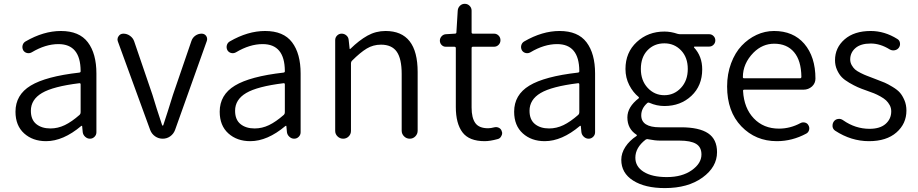

<svg xmlns="http://www.w3.org/2000/svg" viewBox="-20 -713 4717 987"><path d="M216.8 12.7Q148.4 12.7 104 -27.3Q59.6 -67.4 59.6 -138.7Q59.6 -225.6 137.7 -272.9Q215.8 -320.3 387.7 -339.8Q395.5 -340.8 394.5 -348.6Q393.6 -486.3 280.3 -486.3Q213.9 -486.3 143.6 -444.3Q131.8 -437.5 119.1 -440.4Q106.4 -443.4 99.6 -454.1Q92.8 -466.8 96.2 -480Q99.6 -493.2 111.3 -500Q204.1 -553.7 293 -553.7Q387.7 -553.7 431.6 -495.6Q475.6 -437.5 475.6 -335V-33.2Q475.6 -19.5 465.8 -9.8Q456.1 0 442.4 0Q428.7 0 418 -9.8Q407.2 -19.5 405.3 -33.2L402.3 -64.5Q402.3 -66.4 400.9 -66.4Q399.4 -66.4 397.5 -65.4Q304.7 12.7 216.8 12.7ZM239.3 -52.7Q277.3 -52.7 313 -69.8Q348.6 -86.9 389.6 -123Q394.5 -127.9 394.5 -135.7V-278.3Q394.5 -285.2 389.6 -285.2Q388.7 -285.2 387.7 -285.2Q252.9 -268.6 195.8 -234.9Q138.7 -201.2 138.7 -143.6Q138.7 -97.7 166.5 -75.2Q194.3 -52.7 239.3 -52.7Z M752 -44.9 585.9 -500Q584 -505.9 584 -510.7Q584 -519.5 589.8 -527.3Q598.6 -540 614.3 -540Q632.8 -540 648.4 -528.8Q664.1 -517.6 669.9 -500L763.7 -225.6Q782.2 -163.1 813.5 -69.3Q814.5 -67.4 816.4 -67.4Q818.4 -67.4 819.3 -69.3Q825.2 -86.9 842.8 -141.6Q860.4 -196.3 869.1 -225.6L963.9 -502Q969.7 -519.5 984.4 -529.8Q999 -540 1016.6 -540Q1031.2 -540 1040 -528.3Q1044.9 -520.5 1044.9 -512.7Q1044.9 -507.8 1043 -502L879.9 -44.9Q872.1 -24.4 855 -12.2Q837.9 0 816.4 0Q794.9 0 777.3 -12.2Q759.8 -24.4 752 -44.9Z M1266.6 12.7Q1198.2 12.7 1153.8 -27.3Q1109.4 -67.4 1109.4 -138.7Q1109.4 -225.6 1187.5 -272.9Q1265.6 -320.3 1437.5 -339.8Q1445.3 -340.8 1444.3 -348.6Q1443.4 -486.3 1330.1 -486.3Q1263.7 -486.3 1193.4 -444.3Q1181.6 -437.5 1168.9 -440.4Q1156.2 -443.4 1149.4 -454.1Q1142.6 -466.8 1146 -480Q1149.4 -493.2 1161.1 -500Q1253.9 -553.7 1342.8 -553.7Q1437.5 -553.7 1481.4 -495.6Q1525.4 -437.5 1525.4 -335V-33.2Q1525.4 -19.5 1515.6 -9.8Q1505.9 0 1492.2 0Q1478.5 0 1467.8 -9.8Q1457 -19.5 1455.1 -33.2L1452.1 -64.5Q1452.1 -66.4 1450.7 -66.4Q1449.2 -66.4 1447.3 -65.4Q1354.5 12.7 1266.6 12.7ZM1289.1 -52.7Q1327.1 -52.7 1362.8 -69.8Q1398.4 -86.9 1439.5 -123Q1444.3 -127.9 1444.3 -135.7V-278.3Q1444.3 -285.2 1439.5 -285.2Q1438.5 -285.2 1437.5 -285.2Q1302.7 -268.6 1245.6 -234.9Q1188.5 -201.2 1188.5 -143.6Q1188.5 -97.7 1216.3 -75.2Q1244.1 -52.7 1289.1 -52.7Z M1703.1 -40V-506.8Q1703.1 -520.5 1712.9 -530.3Q1722.7 -540 1736.3 -540Q1750 -540 1760.7 -530.8Q1771.5 -521.5 1772.5 -506.8L1777.3 -462.9Q1777.3 -460.9 1778.8 -460.9Q1780.3 -460.9 1781.2 -461.9Q1826.2 -505.9 1869.1 -529.8Q1912.1 -553.7 1961.9 -553.7Q2127 -553.7 2127 -342.8V-41Q2127 -24.4 2115.2 -12.2Q2103.5 0 2086.4 0Q2069.3 0 2057.1 -12.2Q2044.9 -24.4 2044.9 -41V-333Q2044.9 -411.1 2019.5 -447.3Q1994.1 -483.4 1938.5 -483.4Q1898.4 -483.4 1865.2 -463.4Q1832 -443.4 1789.1 -400.4Q1784.2 -395.5 1784.2 -387.7V-40Q1784.2 -23.4 1772.5 -11.7Q1760.7 0 1744.1 0Q1727.5 0 1715.3 -11.7Q1703.1 -23.4 1703.1 -40Z M2471.7 12.7Q2391.6 12.7 2357.4 -32.7Q2323.2 -78.1 2323.2 -163.1V-465.8Q2323.2 -472.7 2315.4 -472.7H2271.5Q2258.8 -472.7 2250 -481.9Q2241.2 -491.2 2241.2 -503.9Q2241.2 -516.6 2250 -526.4Q2258.8 -536.1 2271.5 -537.1L2318.4 -540Q2326.2 -540 2326.2 -546.9L2333 -658.2Q2334 -672.9 2344.2 -683.1Q2354.5 -693.4 2369.1 -693.4Q2383.8 -693.4 2394 -683.1Q2404.3 -672.9 2404.3 -658.2V-546.9Q2404.3 -540 2411.1 -540H2519.5Q2533.2 -540 2543 -530.3Q2552.7 -520.5 2552.7 -506.3Q2552.7 -492.2 2543 -482.4Q2533.2 -472.7 2519.5 -472.7H2411.1Q2404.3 -472.7 2404.3 -465.8V-160.2Q2404.3 -107.4 2423.3 -80.6Q2442.4 -53.7 2489.3 -53.7Q2502.9 -53.7 2521.5 -58.6Q2534.2 -61.5 2545.4 -55.7Q2556.6 -49.8 2559.6 -37.1Q2561.5 -33.2 2561.5 -28.3Q2561.5 -20.5 2556.6 -12.7Q2550.8 -1 2538.1 2Q2499 12.7 2471.7 12.7Z M2780.3 12.7Q2711.9 12.7 2667.5 -27.3Q2623 -67.4 2623 -138.7Q2623 -225.6 2701.2 -272.9Q2779.3 -320.3 2951.2 -339.8Q2959 -340.8 2958 -348.6Q2957 -486.3 2843.8 -486.3Q2777.3 -486.3 2707 -444.3Q2695.3 -437.5 2682.6 -440.4Q2669.9 -443.4 2663.1 -454.1Q2656.2 -466.8 2659.7 -480Q2663.1 -493.2 2674.8 -500Q2767.6 -553.7 2856.4 -553.7Q2951.2 -553.7 2995.1 -495.6Q3039.1 -437.5 3039.1 -335V-33.2Q3039.1 -19.5 3029.3 -9.8Q3019.5 0 3005.9 0Q2992.2 0 2981.4 -9.8Q2970.7 -19.5 2968.8 -33.2L2965.8 -64.5Q2965.8 -66.4 2964.4 -66.4Q2962.9 -66.4 2960.9 -65.4Q2868.2 12.7 2780.3 12.7ZM2802.7 -52.7Q2840.8 -52.7 2876.5 -69.8Q2912.1 -86.9 2953.1 -123Q2958 -127.9 2958 -135.7V-278.3Q2958 -285.2 2953.1 -285.2Q2952.1 -285.2 2951.2 -285.2Q2816.4 -268.6 2759.3 -234.9Q2702.1 -201.2 2702.1 -143.6Q2702.1 -97.7 2730 -75.2Q2757.8 -52.7 2802.7 -52.7Z M3397.5 253.9Q3295.9 253.9 3234.9 215.3Q3173.8 176.8 3173.8 108.4Q3173.8 74.2 3194.8 42Q3215.8 9.8 3252.9 -14.6Q3253.9 -15.6 3253.9 -17.6Q3253.9 -19.5 3252 -20.5Q3205.1 -50.8 3205.1 -109.4Q3205.1 -163.1 3263.7 -208Q3264.6 -209 3264.6 -210.9Q3264.6 -212.9 3263.7 -213.9Q3234.4 -237.3 3214.8 -275.4Q3195.3 -313.5 3195.3 -358.4Q3195.3 -443.4 3253.4 -497.1Q3311.5 -550.8 3395.5 -550.8Q3428.7 -550.8 3462.9 -539.1Q3470.7 -537.1 3477.5 -537.1H3626Q3638.7 -537.1 3647.9 -527.8Q3657.2 -518.6 3657.2 -505.4Q3657.2 -492.2 3647.9 -482.9Q3638.7 -473.6 3626 -473.6H3550.8Q3548.8 -473.6 3547.9 -471.7Q3546.9 -469.7 3547.9 -468.8Q3589.8 -423.8 3589.8 -356.4Q3589.8 -272.5 3534.2 -220.2Q3478.5 -168 3395.5 -168Q3355.5 -168 3318.4 -184.6Q3311.5 -187.5 3306.6 -182.6Q3276.4 -155.3 3276.4 -120.1Q3276.4 -58.6 3372.1 -58.6H3480.5Q3574.2 -58.6 3620.1 -27.8Q3666 2.9 3666 69.3Q3666 145.5 3591.3 199.7Q3516.6 253.9 3397.5 253.9ZM3515.6 -358.4Q3515.6 -418 3481 -454.1Q3446.3 -490.2 3395.5 -490.2Q3342.8 -490.2 3308.6 -454.6Q3274.4 -418.9 3274.4 -358.4Q3274.4 -298.8 3309.6 -261.2Q3344.7 -223.6 3395 -223.6Q3445.3 -223.6 3480.5 -261.2Q3515.6 -298.8 3515.6 -358.4ZM3408.2 197.3Q3486.3 197.3 3536.1 162.1Q3585.9 127 3585.9 81.1Q3585.9 43 3558.1 26.4Q3530.3 9.8 3472.7 9.8H3374Q3346.7 9.8 3312.5 2.9Q3310.5 2 3308.6 2Q3303.7 2 3298.8 4.9Q3246.1 45.9 3246.1 97.7Q3246.1 143.6 3289.1 170.4Q3332 197.3 3408.2 197.3Z M3973.6 12.7Q3864.3 12.7 3791 -63.5Q3717.8 -139.6 3717.8 -268.6Q3717.8 -333 3738.3 -387.7Q3758.8 -442.4 3792.5 -478Q3826.2 -513.7 3869.1 -533.7Q3912.1 -553.7 3959 -553.7Q4057.6 -553.7 4114.3 -488.3Q4171.9 -420.9 4171.9 -308.6Q4171.9 -285.2 4154.3 -268.6Q4135.7 -252 4110.4 -252H3806.6Q3798.8 -252 3799.8 -245.1Q3804.7 -157.2 3855 -104.5Q3905.3 -51.8 3984.4 -51.8Q4042 -51.8 4094.7 -80.1Q4105.5 -85.9 4117.7 -83Q4129.9 -80.1 4135.7 -69.3Q4142.6 -57.6 4139.2 -44.9Q4135.7 -32.2 4125 -26.4Q4052.7 12.7 3973.6 12.7ZM3798.8 -316.4Q3798.8 -310.5 3805.7 -310.5H4092.8Q4099.6 -310.5 4099.6 -318.4Q4099.6 -318.4 4099.6 -318.4Q4098.6 -401.4 4062 -444.8Q4025.4 -488.3 3960 -488.3Q3899.4 -488.3 3853.5 -442.4Q3798.8 -386.7 3798.8 -316.4Z M4447.3 12.7Q4355.5 12.7 4273.4 -41Q4261.7 -48.8 4259.8 -62.5Q4259.8 -65.4 4259.8 -68.4Q4259.8 -79.1 4266.6 -88.9Q4274.4 -99.6 4288.6 -101.6Q4302.7 -103.5 4314.5 -94.7Q4377 -50.8 4450.2 -50.8Q4503.9 -50.8 4532.7 -76.2Q4561.5 -101.6 4561.5 -140.6Q4561.5 -158.2 4553.7 -172.4Q4545.9 -186.5 4535.2 -196.8Q4524.4 -207 4505.9 -217.3Q4487.3 -227.5 4472.7 -233.4Q4458 -239.3 4435.5 -247.1Q4407.2 -256.8 4388.7 -265.1Q4370.1 -273.4 4345.7 -287.6Q4321.3 -301.8 4307.1 -316.4Q4293 -331.1 4282.7 -354Q4272.5 -377 4272.5 -403.3Q4272.5 -467.8 4321.8 -510.7Q4371.1 -553.7 4456.1 -553.7Q4527.3 -553.7 4592.8 -512.7Q4604.5 -505.9 4606.4 -492.2Q4608.4 -478.5 4600.6 -467.8Q4592.8 -457 4579.1 -454.6Q4565.4 -452.1 4553.7 -459Q4504.9 -489.3 4456.1 -489.3Q4404.3 -489.3 4377.4 -465.8Q4350.6 -442.4 4350.6 -407.2Q4350.6 -391.6 4358.4 -377.9Q4366.2 -364.3 4375.5 -356Q4384.8 -347.7 4404.3 -337.9Q4423.8 -328.1 4436 -323.7Q4448.2 -319.3 4472.7 -309.6Q4475.6 -308.6 4480.5 -306.6Q4511.7 -294.9 4527.8 -288.1Q4543.9 -281.2 4568.8 -266.1Q4593.8 -251 4606.4 -236.3Q4619.1 -221.7 4629.4 -197.8Q4639.6 -173.8 4639.6 -144.5Q4639.6 -77.1 4588.4 -32.2Q4537.1 12.7 4447.3 12.7Z"/></svg>

Font: Gen Jyuu Gothic P Normal
Style: Regular
Weight: 300
Designer: [Source Han Sans]
Ryoko NISHIZUKA  (kana & ideographs); Paul D. Hunt (Latin, Greek & Cyrillic); Wenlong ZHANG  (bopomofo
Version: Version 1.002.20150607